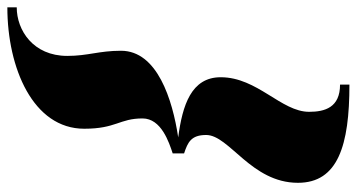

<svg xmlns="http://www.w3.org/2000/svg" viewBox="-244 -576 970 522"><g transform="rotate(-90 241.0 -315.0)"><path d="M272 150V124.5C210 124.5 198 83.5 198 40.5C198 -35.5 292 -100 292 -200C292 -280 216 -304 128.5 -315.5C231.5 -331 364 -372.5 364 -471C364 -531 350 -561 350 -617C350 -710 420 -754.5 482 -754.5V-780C317 -780 152 -710 152 -571C152 -484 180 -475.5 180 -412.5C180 -361.5 115 -340.5 85 -330.5V-299.5C115 -289.5 135 -280.5 135 -239.5C135 -176.5 5 -117 5 10C5 119 107 150 272 150Z"/></g></svg>

Font: Bodoni* 16pt Fatface
Style: Italic
Weight: 900
Italic angle: -13°
Version: Version 2.3